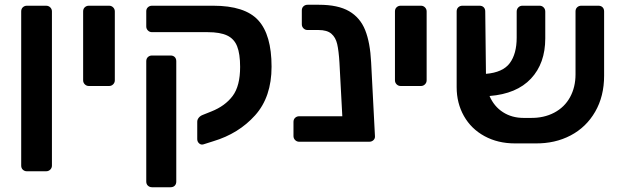

<svg xmlns="http://www.w3.org/2000/svg" viewBox="-20 -595 2613 806"><path d="M76 117.5C80.7 121.8 86.3 124 93 124H173C180.3 124 186.3 121.7 191 117C195.7 112.3 198 106.7 198 100V-547C198 -553.7 195.7 -559.3 191 -564C186.3 -568.7 180.3 -571 173 -571H93C86.3 -571 80.7 -568.8 76 -564.5C71.3 -560.2 69 -554.3 69 -547V100C69 107.3 71.3 113.2 76 117.5Z M336 -241C340.7 -236.3 346.3 -234 353 -234H438C444.7 -234 450.3 -236.3 455 -241C459.7 -245.7 462 -251.3 462 -258V-547C462 -553.7 459.7 -559.3 455 -564C450.3 -568.7 444.7 -571 438 -571H353C346.3 -571 340.7 -568.8 336 -564.5C331.3 -560.2 329 -554.3 329 -547V-258C329 -251.3 331.3 -245.7 336 -241Z M816 7C821.3 11.7 827.3 13 834 11L875 -2C946.3 -23.3 1005 -59.7 1051 -111C1097 -162.3 1120 -230.3 1120 -315C1120 -404.3 1101.3 -469.3 1064 -510C1026.7 -550.7 963.7 -571 875 -571H618C611.3 -571 605.7 -568.8 601 -564.5C596.3 -560.2 594 -554.7 594 -548V-484C594 -477.3 596.3 -471.7 601 -467C605.7 -462.3 611.3 -460 618 -460H852C886.7 -460 913.8 -455.3 933.5 -446C953.2 -436.7 967.2 -421.5 975.5 -400.5C983.8 -379.5 988 -350.7 988 -314C988 -260.7 977.5 -220 956.5 -192C935.5 -164 905.7 -142.3 867 -127L832 -113C824.7 -110.3 818.8 -106.3 814.5 -101C810.2 -95.7 808 -90 808 -84V-11C808 -3.7 810.7 2.3 816 7ZM601 184.5C605.7 188.8 611.3 191 618 191H696C703.3 191 709.2 188.8 713.5 184.5C717.8 180.2 720 174.3 720 167V-338C720 -345.3 717.8 -351.2 713.5 -355.5C709.2 -359.8 703.3 -362 696 -362H618C611.3 -362 605.7 -359.8 601 -355.5C596.3 -351.2 594 -345.3 594 -338V167C594 174.3 596.3 180.2 601 184.5Z M1548 -7C1552.7 -11.7 1554.7 -17.3 1554 -24L1538 -333C1535.3 -388.3 1527 -433.5 1513 -468.5C1499 -503.5 1476.5 -530 1445.5 -548C1414.5 -566 1372.3 -575 1319 -575H1271C1264.3 -575 1258.7 -572.8 1254 -568.5C1249.3 -564.2 1247 -558.3 1247 -551V-493C1247 -486.3 1249.3 -480.7 1254 -476C1258.7 -471.3 1264.3 -469 1271 -469H1317C1341 -469 1359 -463.8 1371 -453.5C1383 -443.2 1391.2 -428.7 1395.5 -410C1399.8 -391.3 1403 -365.3 1405 -332L1417 -107H1236C1229.3 -107 1223.7 -104.8 1219 -100.5C1214.3 -96.2 1212 -90.3 1212 -83V-24C1212 -17.3 1214.3 -11.7 1219 -7C1223.7 -2.3 1229.3 0 1236 0H1445H1530C1537.3 0 1543.3 -2.3 1548 -7Z M1645 -241C1649.7 -236.3 1655.3 -234 1662 -234H1747C1753.7 -234 1759.3 -236.3 1764 -241C1768.7 -245.7 1771 -251.3 1771 -258V-547C1771 -553.7 1768.7 -559.3 1764 -564C1759.3 -568.7 1753.7 -571 1747 -571H1662C1655.3 -571 1649.7 -568.8 1645 -564.5C1640.3 -560.2 1638 -554.3 1638 -547V-258C1638 -251.3 1640.3 -245.7 1645 -241Z M2509.5 -564.5C2505.2 -568.8 2499.3 -571 2492 -571H2420C2413.3 -571 2407.7 -568.8 2403 -564.5C2398.3 -560.2 2396 -554.3 2396 -547V-283C2396 -247 2388.3 -215 2373 -187C2357.7 -159 2335.5 -137.3 2306.5 -122C2277.5 -106.7 2244 -99.3 2206 -100H2178C2145.3 -100 2116.5 -108 2091.5 -124C2066.5 -140 2047.7 -162.7 2035 -192C2111 -198 2169 -222.3 2209 -265C2249 -307.7 2269 -364 2269 -434V-546C2269 -553.3 2266.7 -559.3 2262 -564C2257.3 -568.7 2251.7 -571 2245 -571H2173C2166.3 -571 2160.7 -568.7 2156 -564C2151.3 -559.3 2149 -553.3 2149 -546V-437C2149 -391.7 2139.3 -356 2120 -330C2100.7 -304 2067.3 -289 2020 -285L2017 -547C2017 -554.3 2014.8 -560.2 2010.5 -564.5C2006.2 -568.8 2000.3 -571 1993 -571H1921C1914.3 -571 1908.7 -568.8 1904 -564.5C1899.3 -560.2 1897 -554.3 1897 -547V-229C1897 -184.3 1907.2 -144 1927.5 -108C1947.8 -72 1976.7 -43.8 2014 -23.5C2051.3 -3.2 2094 7 2142 7H2227C2282.3 7.7 2331.8 -3.5 2375.5 -26.5C2419.2 -49.5 2453.5 -82.7 2478.5 -126C2503.5 -169.3 2516 -219.7 2516 -277V-547C2516 -554.3 2513.8 -560.2 2509.5 -564.5Z"/></svg>

Font: Rubik
Style: Regular
Weight: 500
Designer: Hubert & Fischer
Foundry: Hubert & Fischer
Version: Version 1.100